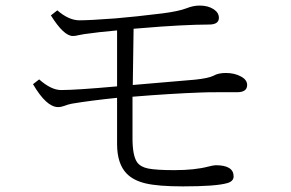

<svg xmlns="http://www.w3.org/2000/svg" viewBox="-20 -704 1040 687"><path d="M458 -601.1 455.1 -399.9Q617.7 -413.6 677.2 -418.9Q725.6 -423.8 744.1 -433.1Q760.7 -442.9 788.1 -442.9Q819.3 -442.9 842.3 -430.2Q864.3 -418.5 864.3 -399.9Q864.3 -374 828.1 -374H756.8Q718.3 -374 698.2 -373Q590.3 -369.1 454.1 -357.9V-209Q454.1 -147.9 470.2 -124Q481.9 -106.9 509.8 -101.1Q539.1 -95.2 604 -95.2Q676.8 -95.2 725.1 -107.9Q744.6 -112.8 752 -112.8Q815.9 -112.8 815.9 -72.8Q815.9 -55.2 793 -48.8Q752.9 -37.1 633.8 -37.1Q545.9 -37.1 500.5 -47.9Q458 -58.1 434.1 -82Q398.9 -117.2 398.9 -189V-354Q303.7 -344.2 236.8 -333Q220.7 -329.6 211.9 -325.7Q198.7 -320.8 188 -320.8Q146 -320.8 98.1 -402.8L120.1 -419.9Q163.1 -381.8 198.7 -381.8Q252.4 -381.8 398.9 -395V-595.2Q333 -589.4 281.7 -582Q265.1 -579.1 260.7 -578.1Q250.5 -575.2 240.7 -575.2Q208 -575.2 162.1 -648.9L185.1 -667Q226.1 -631.3 264.2 -631.3Q300.3 -631.3 393.1 -638.2Q462.9 -644 562 -656.2Q619.1 -663.6 647 -674.3Q671.4 -684.1 694.3 -684.1Q724.6 -684.1 744.6 -670.9Q763.2 -658.7 763.2 -640.1Q763.2 -616.2 728 -616.2Q685.5 -616.2 620.1 -612.8Q574.7 -610.8 458 -601.1Z"/></svg>

Font: I.Ming
Style: Regular
Weight: 400
Designer: Ichiten Fonts Project
Version: Version 5.10 Mar 24, 2018